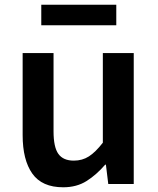

<svg xmlns="http://www.w3.org/2000/svg" viewBox="-20 -780 669 814"><path d="M248 14Q158 14 117 -44Q76 -102 76 -207V-555H207V-223Q207 -156 227.5 -127.5Q248 -99 293 -99Q329 -99 357 -117Q385 -135 416 -175V-555H547V0H439L429 -82H426Q389 -39 347 -12.5Q305 14 248 14ZM155 -673V-760H473V-673Z"/></svg>

Font: Noto Sans SC SemiBold
Style: Regular
Weight: 600
Designer: Ryoko NISHIZUKA 西塚涼子 (kana, bopomofo & ideographs); Paul D. Hunt (Latin, Greek & Cyrillic); Sandoll Communications 산돌커뮤니
Foundry: Adobe
Version: Version 2.004-H2;hotconv 1.0.118;makeotfexe 2.5.65603